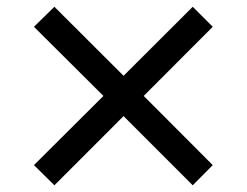

<svg xmlns="http://www.w3.org/2000/svg" viewBox="-20 -571 737 572"><path d="M554.2 -19 348.1 -225.1 142.1 -19 81.1 -79.1 288.1 -285.2 81.1 -491.2 142.1 -550.8 348.1 -345.2 554.2 -550.8 613.8 -491.2 408.2 -285.2 613.8 -79.1Z"/></svg>

Font: Lorenzo Sans Medium
Style: Regular
Weight: 500
Foundry: Intel Corporation
Version: Version 1.00; ttfautohint (v1.5)